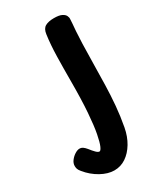

<svg xmlns="http://www.w3.org/2000/svg" viewBox="-300 -627 817 966"><g transform="rotate(-30 108.5 -144.0)"><path d="M112 -501Q116 -531 134.5 -541.5Q153 -552 185 -552Q215 -552 230 -544.5Q245 -537 250 -526.5Q255 -516 254 -507Q254 -497 252.5 -481.5Q251 -466 249 -439.5Q247 -413 245.5 -368.5Q244 -324 243 -254Q242 -190 240.5 -131Q239 -72 234 -14.5Q229 43 218 102Q209 150 187 186.5Q165 223 134.5 243.5Q104 264 67 264Q30 264 -10.5 241.5Q-51 219 -81 182Q-91 170 -93.5 162Q-96 154 -96 145Q-96 129 -85 114.5Q-74 100 -59 90.5Q-44 81 -32 81Q-21 81 -12.5 87Q-4 93 5 104Q19 122 30 133Q41 144 49 144Q56 144 64.5 125Q73 106 81.5 62.5Q90 19 95.5 -54.5Q101 -128 101 -236Q101 -307 102.5 -376Q104 -445 112 -501Z"/></g></svg>

Font: Playpen Sans SemiBold
Style: Regular
Weight: 600
Designer: Laura Meseguer, Veronika Burian, José Scaglione
Foundry: TypeTogether
Version: Version 1.001